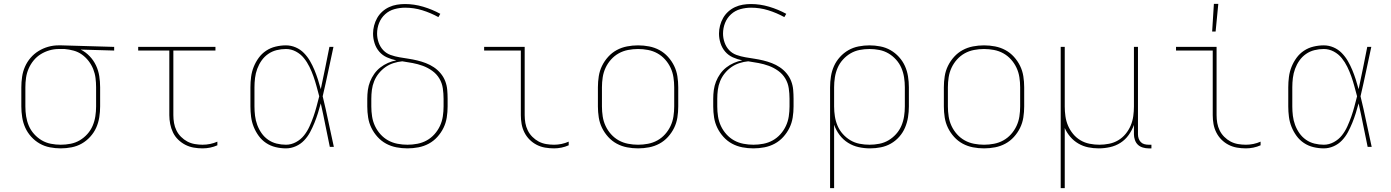

<svg xmlns="http://www.w3.org/2000/svg" viewBox="-20 -764 7240 999"><path d="M296 8Q268 8 239.5 2.5Q211 -3 186.5 -17Q162 -31 142.5 -52.5Q123 -74 111.5 -99.5Q100 -125 95.5 -153.5Q91 -182 91 -210V-310Q91 -337 95 -364.5Q99 -392 110 -417Q121 -442 139 -463Q157 -484 180.5 -498.5Q204 -513 230.5 -520.5Q257 -528 284 -528H300L574 -520V-501L400 -506Q426 -493 446.5 -471.5Q467 -450 479.5 -423.5Q492 -397 496.5 -368Q501 -339 501 -310V-210Q501 -182 496.5 -153.5Q492 -125 480.5 -99.5Q469 -74 449.5 -52.5Q430 -31 405.5 -17Q381 -3 352.5 2.5Q324 8 296 8ZM296 -11Q322 -11 347.5 -16Q373 -21 395 -34Q417 -47 434.5 -66.5Q452 -86 462 -109.5Q472 -133 476 -158.5Q480 -184 480 -210V-310Q480 -334 477 -358Q474 -382 465 -404.5Q456 -427 441 -446.5Q426 -466 406.5 -480Q387 -494 363.5 -500.5Q340 -507 316 -509H286Q261 -509 237 -502Q213 -495 192 -482Q171 -469 155 -449.5Q139 -430 129 -407Q119 -384 115.5 -359.5Q112 -335 112 -310V-210Q112 -184 116 -158.5Q120 -133 130 -109.5Q140 -86 157.5 -66.5Q175 -47 197 -34Q219 -21 244.5 -16Q270 -11 296 -11Z M1034 8Q1011 8 988 4Q965 0 944.5 -10.5Q924 -21 907 -37.5Q890 -54 880 -75Q870 -96 865.5 -119Q861 -142 861 -165V-501H699V-520H1101V-501H882V-165Q882 -144 885.5 -124Q889 -104 898 -85.5Q907 -67 922 -52Q937 -37 955 -27.5Q973 -18 993.5 -14.5Q1014 -11 1034 -11Q1054 -11 1073.5 -15Q1093 -19 1111 -27V-8Q1093 0 1073.5 4Q1054 8 1034 8Z M1468 8Q1441 8 1414 1.5Q1387 -5 1364.5 -20Q1342 -35 1326 -57Q1310 -79 1300 -104Q1290 -129 1286.5 -156Q1283 -183 1283 -210V-310Q1283 -337 1286.5 -364Q1290 -391 1300 -416Q1310 -441 1326 -463Q1342 -485 1364.5 -500Q1387 -515 1414 -521.5Q1441 -528 1468 -528Q1494 -528 1518.5 -517.5Q1543 -507 1561.5 -488Q1580 -469 1593 -446.5Q1606 -424 1616 -400Q1626 -376 1634 -351Q1642 -326 1649 -300Q1661 -355 1672 -410Q1683 -465 1694 -520H1715Q1701 -456 1687.5 -391.5Q1674 -327 1659 -263Q1675 -198 1688.5 -132Q1702 -66 1717 0H1696Q1684 -56 1673 -112.5Q1662 -169 1649 -226Q1642 -200 1634 -174.5Q1626 -149 1616 -124.5Q1606 -100 1593.5 -76.5Q1581 -53 1562.5 -33.5Q1544 -14 1519 -3Q1494 8 1468 8ZM1468 -11Q1495 -11 1520 -24.5Q1545 -38 1562 -59.5Q1579 -81 1590.5 -106.5Q1602 -132 1611 -157.5Q1620 -183 1627 -209.5Q1634 -236 1641 -263Q1634 -289 1627 -315Q1620 -341 1611 -366.5Q1602 -392 1590 -416.5Q1578 -441 1561 -462Q1544 -483 1519.5 -496Q1495 -509 1468 -509Q1443 -509 1419 -503Q1395 -497 1375 -483Q1355 -469 1341 -449Q1327 -429 1318.5 -406Q1310 -383 1307 -358.5Q1304 -334 1304 -310V-210Q1304 -186 1307 -161.5Q1310 -137 1318.5 -114Q1327 -91 1341 -71Q1355 -51 1375 -37Q1395 -23 1419 -17Q1443 -11 1468 -11Z M2100 8Q2071 8 2042.5 2.5Q2014 -3 1989 -16.5Q1964 -30 1944.5 -51.5Q1925 -73 1912.5 -98.5Q1900 -124 1895.5 -152.5Q1891 -181 1891 -210V-250Q1891 -273 1894 -295.5Q1897 -318 1905.5 -339.5Q1914 -361 1927.5 -380Q1941 -399 1959 -413Q1977 -427 1998.5 -436.5Q2020 -446 2042 -450Q2017 -455 1993.5 -465.5Q1970 -476 1953.5 -495Q1937 -514 1929 -539Q1921 -564 1921 -589Q1921 -610 1926.5 -631Q1932 -652 1942.5 -670.5Q1953 -689 1969 -703.5Q1985 -718 2004.5 -727Q2024 -736 2045 -739.5Q2066 -743 2087 -743Q2135 -743 2182 -729Q2229 -715 2271 -692L2261 -675Q2221 -697 2177.5 -710.5Q2134 -724 2088 -724Q2060 -724 2032.5 -716.5Q2005 -709 1984 -690Q1963 -671 1952.5 -644.5Q1942 -618 1942 -589Q1942 -566 1950 -543Q1958 -520 1974 -503Q1990 -486 2012.5 -478Q2035 -470 2058.5 -466Q2082 -462 2105 -458.5Q2128 -455 2151 -449.5Q2174 -444 2196 -435.5Q2218 -427 2237.5 -414Q2257 -401 2272.5 -382.5Q2288 -364 2296.5 -342Q2305 -320 2307 -296.5Q2309 -273 2309 -250V-210Q2309 -181 2304.5 -152.5Q2300 -124 2287.5 -98.5Q2275 -73 2255.5 -51.5Q2236 -30 2211 -16.5Q2186 -3 2157.5 2.5Q2129 8 2100 8ZM2100 -11Q2126 -11 2152 -16Q2178 -21 2200.5 -33.5Q2223 -46 2240.5 -65.5Q2258 -85 2269 -108.5Q2280 -132 2284 -158Q2288 -184 2288 -210V-250Q2288 -277 2284 -304.5Q2280 -332 2266 -355.5Q2252 -379 2229 -395.5Q2206 -412 2180 -421.5Q2154 -431 2127 -436Q2100 -441 2073 -445Q2050 -443 2027 -435.5Q2004 -428 1985 -414.5Q1966 -401 1951 -382.5Q1936 -364 1927 -342Q1918 -320 1915 -296.5Q1912 -273 1912 -250V-210Q1912 -184 1916 -158Q1920 -132 1931 -108.5Q1942 -85 1959.5 -65.5Q1977 -46 1999.5 -33.5Q2022 -21 2048 -16Q2074 -11 2100 -11Z M2863 8Q2839 8 2816 4Q2793 0 2772.5 -10.5Q2752 -21 2735.5 -37.5Q2719 -54 2708.5 -75Q2698 -96 2694 -119Q2690 -142 2690 -165V-501H2499V-520H2710V-165Q2710 -144 2713.5 -124Q2717 -104 2726 -85.5Q2735 -67 2750 -52Q2765 -37 2783 -27.5Q2801 -18 2821.5 -14.5Q2842 -11 2863 -11Q2882 -11 2901.5 -15Q2921 -19 2939 -27V-8Q2921 0 2901.5 4Q2882 8 2863 8Z M3300 8Q3271 8 3242.5 2.5Q3214 -3 3189 -16.5Q3164 -30 3144.5 -51.5Q3125 -73 3112.5 -98.5Q3100 -124 3095.5 -152.5Q3091 -181 3091 -210V-310Q3091 -339 3095.5 -367.5Q3100 -396 3112.5 -421.5Q3125 -447 3144.5 -468.5Q3164 -490 3189 -503.5Q3214 -517 3242.5 -522.5Q3271 -528 3300 -528Q3329 -528 3357.5 -522.5Q3386 -517 3411 -503.5Q3436 -490 3455.5 -468.5Q3475 -447 3487.5 -421.5Q3500 -396 3504.5 -367.5Q3509 -339 3509 -310V-210Q3509 -181 3504.5 -152.5Q3500 -124 3487.5 -98.5Q3475 -73 3455.5 -51.5Q3436 -30 3411 -16.5Q3386 -3 3357.5 2.5Q3329 8 3300 8ZM3300 -11Q3326 -11 3352 -16Q3378 -21 3400.5 -33.5Q3423 -46 3440.5 -65.5Q3458 -85 3469 -108.5Q3480 -132 3484 -158Q3488 -184 3488 -210V-310Q3488 -336 3484 -362Q3480 -388 3469 -411.5Q3458 -435 3440.5 -454.5Q3423 -474 3400.5 -486.5Q3378 -499 3352 -504Q3326 -509 3300 -509Q3274 -509 3248 -504Q3222 -499 3199.5 -486.5Q3177 -474 3159.5 -454.5Q3142 -435 3131 -411.5Q3120 -388 3116 -362Q3112 -336 3112 -310V-210Q3112 -184 3116 -158Q3120 -132 3131 -108.5Q3142 -85 3159.5 -65.5Q3177 -46 3199.5 -33.5Q3222 -21 3248 -16Q3274 -11 3300 -11Z M3900 8Q3871 8 3842.5 2.5Q3814 -3 3789 -16.5Q3764 -30 3744.5 -51.5Q3725 -73 3712.5 -98.5Q3700 -124 3695.5 -152.5Q3691 -181 3691 -210V-250Q3691 -273 3694 -295.5Q3697 -318 3705.5 -339.5Q3714 -361 3727.5 -380Q3741 -399 3759 -413Q3777 -427 3798.5 -436.5Q3820 -446 3842 -450Q3817 -455 3793.5 -465.5Q3770 -476 3753.5 -495Q3737 -514 3729 -539Q3721 -564 3721 -589Q3721 -610 3726.5 -631Q3732 -652 3742.5 -670.5Q3753 -689 3769 -703.5Q3785 -718 3804.5 -727Q3824 -736 3845 -739.5Q3866 -743 3887 -743Q3935 -743 3982 -729Q4029 -715 4071 -692L4061 -675Q4021 -697 3977.5 -710.5Q3934 -724 3888 -724Q3860 -724 3832.5 -716.5Q3805 -709 3784 -690Q3763 -671 3752.5 -644.5Q3742 -618 3742 -589Q3742 -566 3750 -543Q3758 -520 3774 -503Q3790 -486 3812.5 -478Q3835 -470 3858.5 -466Q3882 -462 3905 -458.5Q3928 -455 3951 -449.5Q3974 -444 3996 -435.5Q4018 -427 4037.5 -414Q4057 -401 4072.5 -382.5Q4088 -364 4096.5 -342Q4105 -320 4107 -296.5Q4109 -273 4109 -250V-210Q4109 -181 4104.5 -152.5Q4100 -124 4087.5 -98.5Q4075 -73 4055.5 -51.5Q4036 -30 4011 -16.5Q3986 -3 3957.5 2.5Q3929 8 3900 8ZM3900 -11Q3926 -11 3952 -16Q3978 -21 4000.5 -33.5Q4023 -46 4040.5 -65.5Q4058 -85 4069 -108.5Q4080 -132 4084 -158Q4088 -184 4088 -210V-250Q4088 -277 4084 -304.5Q4080 -332 4066 -355.5Q4052 -379 4029 -395.5Q4006 -412 3980 -421.5Q3954 -431 3927 -436Q3900 -441 3873 -445Q3850 -443 3827 -435.5Q3804 -428 3785 -414.5Q3766 -401 3751 -382.5Q3736 -364 3727 -342Q3718 -320 3715 -296.5Q3712 -273 3712 -250V-210Q3712 -184 3716 -158Q3720 -132 3731 -108.5Q3742 -85 3759.5 -65.5Q3777 -46 3799.5 -33.5Q3822 -21 3848 -16Q3874 -11 3900 -11Z M4299 215V-310Q4299 -338 4303.5 -366.5Q4308 -395 4319.5 -420.5Q4331 -446 4350.5 -467.5Q4370 -489 4394.5 -503Q4419 -517 4447.5 -522.5Q4476 -528 4504 -528Q4532 -528 4560.5 -522.5Q4589 -517 4613.5 -503Q4638 -489 4657.5 -467.5Q4677 -446 4688.5 -420.5Q4700 -395 4704.5 -366.5Q4709 -338 4709 -310V-210Q4709 -182 4704.5 -154Q4700 -126 4689 -100Q4678 -74 4659 -52.5Q4640 -31 4615.5 -17Q4591 -3 4563 2.5Q4535 8 4507 8Q4477 8 4447.5 1.5Q4418 -5 4392.5 -21Q4367 -37 4348.5 -61.5Q4330 -86 4320 -115V215ZM4504 -11Q4530 -11 4555.5 -16Q4581 -21 4603 -34Q4625 -47 4642.5 -66.5Q4660 -86 4670 -109.5Q4680 -133 4684 -158.5Q4688 -184 4688 -210V-310Q4688 -336 4684 -361.5Q4680 -387 4670 -410.5Q4660 -434 4642.5 -453.5Q4625 -473 4603 -486Q4581 -499 4555.5 -504Q4530 -509 4504 -509Q4478 -509 4452.5 -504Q4427 -499 4405 -486Q4383 -473 4365.5 -453.5Q4348 -434 4338 -410.5Q4328 -387 4324 -361.5Q4320 -336 4320 -310V-210Q4320 -184 4324 -158.5Q4328 -133 4338 -109.5Q4348 -86 4365.5 -66.5Q4383 -47 4405 -34Q4427 -21 4452.5 -16Q4478 -11 4504 -11Z M5100 8Q5071 8 5042.5 2.5Q5014 -3 4989 -16.5Q4964 -30 4944.5 -51.5Q4925 -73 4912.5 -98.5Q4900 -124 4895.5 -152.5Q4891 -181 4891 -210V-310Q4891 -339 4895.5 -367.5Q4900 -396 4912.5 -421.5Q4925 -447 4944.5 -468.5Q4964 -490 4989 -503.5Q5014 -517 5042.5 -522.5Q5071 -528 5100 -528Q5129 -528 5157.5 -522.5Q5186 -517 5211 -503.5Q5236 -490 5255.5 -468.5Q5275 -447 5287.5 -421.5Q5300 -396 5304.5 -367.5Q5309 -339 5309 -310V-210Q5309 -181 5304.5 -152.5Q5300 -124 5287.5 -98.5Q5275 -73 5255.5 -51.5Q5236 -30 5211 -16.5Q5186 -3 5157.5 2.5Q5129 8 5100 8ZM5100 -11Q5126 -11 5152 -16Q5178 -21 5200.5 -33.5Q5223 -46 5240.5 -65.5Q5258 -85 5269 -108.5Q5280 -132 5284 -158Q5288 -184 5288 -210V-310Q5288 -336 5284 -362Q5280 -388 5269 -411.5Q5258 -435 5240.5 -454.5Q5223 -474 5200.5 -486.5Q5178 -499 5152 -504Q5126 -509 5100 -509Q5074 -509 5048 -504Q5022 -499 4999.5 -486.5Q4977 -474 4959.5 -454.5Q4942 -435 4931 -411.5Q4920 -388 4916 -362Q4912 -336 4912 -310V-210Q4912 -184 4916 -158Q4920 -132 4931 -108.5Q4942 -85 4959.5 -65.5Q4977 -46 4999.5 -33.5Q5022 -21 5048 -16Q5074 -11 5100 -11Z M5499 215V-520H5520V-210Q5520 -185 5523.5 -159.5Q5527 -134 5537 -110.5Q5547 -87 5563.5 -67Q5580 -47 5602 -34Q5624 -21 5649.5 -16Q5675 -11 5700 -11Q5725 -11 5750.5 -16Q5776 -21 5798 -34Q5820 -47 5836.5 -67Q5853 -87 5863 -110.5Q5873 -134 5876.5 -159.5Q5880 -185 5880 -210V-520H5901V-65Q5901 -54 5904.5 -43.5Q5908 -33 5915.5 -25Q5923 -17 5934 -14Q5945 -11 5956 -11H5971V8H5956Q5941 8 5926 3.5Q5911 -1 5900.5 -11Q5890 -21 5885 -36Q5880 -51 5880 -65V-114Q5870 -86 5852.5 -61.5Q5835 -37 5810 -21Q5785 -5 5755.5 1.5Q5726 8 5697 8Q5669 8 5642 2.5Q5615 -3 5591 -17Q5567 -31 5549 -52Q5531 -73 5520 -98V215Z M6463 8Q6439 8 6416 4Q6393 0 6372.5 -10.5Q6352 -21 6335.5 -37.5Q6319 -54 6308.5 -75Q6298 -96 6294 -119Q6290 -142 6290 -165V-501H6099V-520H6310V-165Q6310 -144 6313.5 -124Q6317 -104 6326 -85.5Q6335 -67 6350 -52Q6365 -37 6383 -27.5Q6401 -18 6421.5 -14.5Q6442 -11 6463 -11Q6482 -11 6501.5 -15Q6521 -19 6539 -27V-8Q6521 0 6501.5 4Q6482 8 6463 8ZM6287 -600 6296 -744H6319L6305 -600Z M6868 8Q6841 8 6814 1.5Q6787 -5 6764.5 -20Q6742 -35 6726 -57Q6710 -79 6700 -104Q6690 -129 6686.5 -156Q6683 -183 6683 -210V-310Q6683 -337 6686.5 -364Q6690 -391 6700 -416Q6710 -441 6726 -463Q6742 -485 6764.5 -500Q6787 -515 6814 -521.5Q6841 -528 6868 -528Q6894 -528 6918.5 -517.5Q6943 -507 6961.5 -488Q6980 -469 6993 -446.5Q7006 -424 7016 -400Q7026 -376 7034 -351Q7042 -326 7049 -300Q7061 -355 7072 -410Q7083 -465 7094 -520H7115Q7101 -456 7087.5 -391.5Q7074 -327 7059 -263Q7075 -198 7088.5 -132Q7102 -66 7117 0H7096Q7084 -56 7073 -112.5Q7062 -169 7049 -226Q7042 -200 7034 -174.5Q7026 -149 7016 -124.5Q7006 -100 6993.5 -76.5Q6981 -53 6962.5 -33.5Q6944 -14 6919 -3Q6894 8 6868 8ZM6868 -11Q6895 -11 6920 -24.5Q6945 -38 6962 -59.5Q6979 -81 6990.5 -106.5Q7002 -132 7011 -157.5Q7020 -183 7027 -209.5Q7034 -236 7041 -263Q7034 -289 7027 -315Q7020 -341 7011 -366.5Q7002 -392 6990 -416.5Q6978 -441 6961 -462Q6944 -483 6919.5 -496Q6895 -509 6868 -509Q6843 -509 6819 -503Q6795 -497 6775 -483Q6755 -469 6741 -449Q6727 -429 6718.5 -406Q6710 -383 6707 -358.5Q6704 -334 6704 -310V-210Q6704 -186 6707 -161.5Q6710 -137 6718.5 -114Q6727 -91 6741 -71Q6755 -51 6775 -37Q6795 -23 6819 -17Q6843 -11 6868 -11Z"/></svg>

Font: Iosevka Thin Extended
Style: Regular
Weight: 100
Width: 7
Monospace: yes
Designer: Belleve Invis
Foundry: Belleve Invis
Version: Version 32.5.0; ttfautohint (v1.8.4)